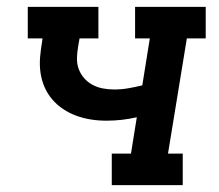

<svg xmlns="http://www.w3.org/2000/svg" viewBox="-20 -540 640 560"><path d="M306 0V-92H362L379 -198Q357 -193 335 -190.5Q313 -188 290 -188Q267 -188 245 -191.5Q223 -195 202.5 -202.5Q182 -210 164 -222Q146 -234 132 -250.5Q118 -267 109.5 -287Q101 -307 98 -329Q95 -351 97 -374Q99 -397 103 -420L104 -428H61V-520H267V-428H212L208 -405Q205 -388 204.5 -371Q204 -354 209.5 -339Q215 -324 225.5 -312Q236 -300 250 -292.5Q264 -285 280.5 -282Q297 -279 313 -279Q334 -279 354 -282.5Q374 -286 395 -291L417 -428H374V-520H580V-428H525L470 -92H513V0Z"/></svg>

Font: Iosevka Etoile SmBdObl
Style: Regular
Weight: 600
Italic angle: -9°
Designer: Belleve Invis
Foundry: Belleve Invis
Version: Version 15.5.2; ttfautohint (v1.8.4)